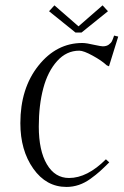

<svg xmlns="http://www.w3.org/2000/svg" viewBox="-20 -702 471 732"><path d="M167 -659.2 187.5 -681.6 279.3 -601.6 371.1 -681.6 391.6 -659.2 291 -578.1H267.6ZM57.6 -232.4Q57.6 -365.2 126.5 -451.7Q195.3 -538.1 293.9 -538.1Q309.6 -538.1 342.8 -530.3Q365.2 -525.4 372.1 -525.4Q385.7 -525.4 394.5 -531.7Q403.3 -538.1 406.7 -544.9Q410.2 -551.8 415 -566.4L430.7 -562.5L395.5 -449.2L386.7 -453.1Q368.2 -470.7 333.5 -489.7Q298.8 -508.8 282.2 -508.8Q233.4 -508.8 197.8 -469.2Q162.1 -429.7 145 -365.2Q127.9 -300.8 127.9 -219.7Q127.9 -127.9 158.7 -75.7Q189.5 -23.4 243.2 -23.4Q312.5 -23.4 383.8 -94.7L396.5 -83Q375 -61.5 360.8 -48.8Q346.7 -36.1 325.2 -20.5Q303.7 -4.9 280.8 2.9Q257.8 10.7 233.4 10.7Q156.2 10.7 106.9 -59.1Q57.6 -128.9 57.6 -232.4Z"/></svg>

Font: Kleymisska
Style: Regular
Weight: 500
Italic angle: -8°
Designer: gluk
Foundry: gluk
Version: Version 0.298